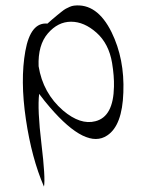

<svg xmlns="http://www.w3.org/2000/svg" viewBox="-20 -761 536 716"><path d="M256 -740Q342 -750 396 -641Q445 -541 440 -416Q436 -293 380 -256Q302 -203 166 -361Q146 -384 126 -411Q119 -354 134.5 -225Q150 -96 144 -65Q98 -171 76.5 -316.5Q55 -462 74.5 -570.5Q94 -679 157 -673Q161 -677 174.5 -688.5Q188 -700 193 -704Q198 -708 208.5 -716.5Q219 -725 225.5 -728.5Q232 -732 240 -735.5Q248 -739 256 -740ZM398 -526Q386 -598 340 -639Q294 -680 245 -680Q196 -680 158.5 -636.5Q121 -593 124 -514Q140 -414 215 -349Q280 -294 336 -309Q403 -326 405 -438Q406 -477 398 -526Z"/></svg>

Font: YamSuf
Style: Regular
Weight: 400
Version: Version 1.1